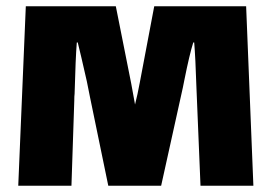

<svg xmlns="http://www.w3.org/2000/svg" viewBox="-20 -590 863 610"><path d="M785 0H617L604 -314Q601 -407 597 -455H594Q582 -417 566 -337L561 -312L492 0H324L266 -281L256 -331Q235 -424 227 -455H224Q220 -405 217 -292Q216 -285 216 -270L207 0H38L62 -570H348L397 -324L409 -258Q417 -289 424 -327L470 -570H762Z"/></svg>

Font: Lalezar
Style: Regular
Weight: 400
Designer: Borna Izadpanah
Foundry: Borna Izadpanah
Version: Version 1.003